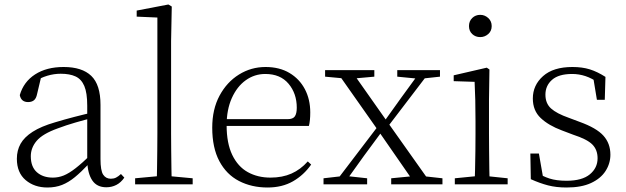

<svg xmlns="http://www.w3.org/2000/svg" viewBox="-20 -820 2786 854"><path d="M191 14Q133 14 94 -19Q55 -52 55 -114Q55 -151 71.5 -180.5Q88 -210 125.5 -234Q163 -258 225 -276Q268 -289 312.5 -300.5Q357 -312 397 -321V-297Q357 -287 315.5 -275Q274 -263 237 -249Q170 -225 143.5 -194Q117 -163 117 -125Q117 -78 144 -54Q171 -30 215 -30Q240 -30 263.5 -39.5Q287 -49 316.5 -72Q346 -95 386 -134L392 -89H373Q341 -55 313 -32Q285 -9 256 2.5Q227 14 191 14ZM453 13Q411 13 390.5 -17.5Q370 -48 368 -102V-106V-350Q368 -407 355 -437.5Q342 -468 316 -480Q290 -492 250 -492Q220 -492 190 -483Q160 -474 128 -454L164 -482L145 -402Q141 -382 131 -374Q121 -366 105 -366Q74 -366 68 -397Q85 -456 136 -489Q187 -522 263 -522Q345 -522 386 -482.5Q427 -443 427 -354V-113Q427 -61 439 -43Q451 -25 473 -25Q486 -25 496 -30Q506 -35 518 -46L533 -30Q518 -8 497.5 2.5Q477 13 453 13Z M581 0V-27L700 -38H719L837 -27V0ZM677 0Q678 -30 678.5 -69Q679 -108 679.5 -149.5Q680 -191 680 -226V-742L588 -746V-773L729 -800L744 -791L741 -637V-226Q741 -191 741.5 -149.5Q742 -108 742.5 -69Q743 -30 744 0Z M1170 14Q1099 14 1043 -15Q987 -44 955.5 -103.5Q924 -163 924 -252Q924 -334 956.5 -394.5Q989 -455 1043 -488.5Q1097 -522 1161 -522Q1223 -522 1267.5 -495.5Q1312 -469 1336 -423.5Q1360 -378 1360 -320Q1360 -283 1354 -260H954V-290H1259Q1283 -290 1291.5 -302.5Q1300 -315 1300 -341Q1300 -404 1263.5 -447.5Q1227 -491 1160 -491Q1112 -491 1073 -463Q1034 -435 1011 -383.5Q988 -332 988 -263Q988 -183 1013 -131Q1038 -79 1082 -54.5Q1126 -30 1183 -30Q1236 -30 1276.5 -48Q1317 -66 1349 -102L1364 -88Q1331 -41 1283 -13.5Q1235 14 1170 14Z M1419 0V-27L1506 -37H1522L1613 -27V0ZM1464 0 1672 -273 1693 -253H1692L1599 -127L1508 0ZM1720 0V-27L1833 -38H1849L1948 -27V0ZM1694 -242 1675 -263H1677L1765 -386L1854 -508H1897ZM1828 0 1663 -238 1473 -508H1541L1703 -278L1900 0ZM1426 -479V-508H1645V-479L1545 -470H1523ZM1747 -479V-508H1937V-479L1854 -470H1839Z M2003 0V-27L2114 -38H2133L2238 -27V0ZM2091 0Q2092 -24 2093 -64.5Q2094 -105 2094.5 -149Q2095 -193 2095 -226V-281Q2095 -332 2094 -375Q2093 -418 2091 -456L1998 -459V-485L2145 -519L2157 -511L2155 -377V-226Q2155 -193 2155.5 -149Q2156 -105 2156.5 -64.5Q2157 -24 2158 0ZM2116 -655Q2095 -655 2080.5 -668.5Q2066 -682 2066 -704Q2066 -726 2080.5 -740Q2095 -754 2116 -754Q2136 -754 2151.5 -740Q2167 -726 2167 -704Q2167 -682 2151.5 -668.5Q2136 -655 2116 -655Z M2500 14Q2454 14 2417.5 4.5Q2381 -5 2341 -23L2339 -137H2377L2398 -17L2366 -18V-54Q2393 -36 2424 -26Q2455 -16 2500 -16Q2569 -16 2603.5 -44.5Q2638 -73 2638 -116Q2638 -154 2614.5 -177.5Q2591 -201 2529 -221L2479 -240Q2420 -262 2385 -295Q2350 -328 2350 -382Q2350 -441 2395.5 -481.5Q2441 -522 2526 -522Q2570 -522 2603.5 -511.5Q2637 -501 2673 -478L2670 -376H2635L2617 -485L2644 -483V-450Q2613 -472 2584 -481.5Q2555 -491 2525 -491Q2465 -491 2435.5 -465Q2406 -439 2406 -399Q2406 -360 2431 -337.5Q2456 -315 2510 -296L2558 -278Q2633 -251 2664 -216.5Q2695 -182 2695 -132Q2695 -93 2673.5 -59.5Q2652 -26 2609 -6Q2566 14 2500 14Z"/></svg>

Font: Noto Serif TC ExtraLight ExtraLight
Style: Regular
Weight: 250
Version: Version 2.003-H1;hotconv 1.1.1;makeotfexe 2.6.0